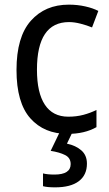

<svg xmlns="http://www.w3.org/2000/svg" viewBox="-20 -566 471 826"><path d="M271 10Q170 10 110.5 -57Q51 -124 51 -265Q51 -407 112.5 -476.5Q174 -546 276 -546Q313 -546 346.5 -538.5Q380 -531 403 -519L376 -448Q354 -457 327 -464Q300 -471 277 -471Q139 -471 139 -266Q139 -167 173 -115.5Q207 -64 274 -64Q309 -64 339 -72Q369 -80 395 -93V-19Q344 10 271 10ZM354 138Q354 187 319 213.5Q284 240 217 240Q183 240 165 235V180Q184 185 214 185Q284 185 284 140Q284 113 260 101Q236 89 198 83L238 0H293L268 52Q306 60 330 81Q354 102 354 138Z"/></svg>

Font: Noto Sans Myanmar SemiCondensed
Style: Regular
Weight: 400
Width: 4
Designer: Monotype Design Team
Foundry: Monotype Imaging Inc.
Version: Version 2.107; ttfautohint (v1.8.4.7-5d5b)